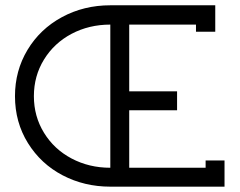

<svg xmlns="http://www.w3.org/2000/svg" viewBox="-20 -699 897 719"><path d="M393.1 -606.9Q313.5 -606.9 248 -572.3Q182.6 -537.6 144.8 -476.1Q106.9 -414.6 106.9 -338.9Q106.9 -263.2 144.8 -201.7Q182.6 -140.1 248 -105.5Q313.5 -70.8 393.1 -70.8ZM713.9 -606.9H463.9V-356.9H643.1V-286.1H463.9V-70.8H750V-98.1H820.8V0H393.1Q295.9 0 214.6 -42.5Q133.3 -85 84.7 -163.1Q36.1 -241.2 36.1 -338.9Q36.1 -434.1 83 -512.2Q129.9 -590.3 211.9 -634.8Q293.9 -679.2 393.1 -679.2H786.1V-580.1H713.9Z"/></svg>

Font: Rawengulk
Style: Bold
Weight: 700
Version: Version 0.92